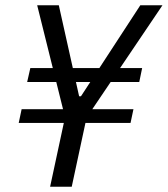

<svg xmlns="http://www.w3.org/2000/svg" viewBox="-20 -708 636 728"><path d="M170 0 222 -242H51L62 -294H219L121 -688H203L280 -343H287L512 -688H596L330 -294H486L475 -242H304L252 0ZM83 -397 95 -450H519L508 -397Z"/></svg>

Font: Saira SemiCondensed
Style: Italic
Weight: 400
Width: 4
Italic angle: -12°
Designer: Hector Gatti with collaboration of the Omnibus-Type team
Foundry: Omnibus-Type
Version: Version 1.101